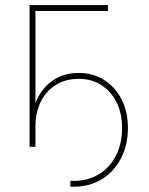

<svg xmlns="http://www.w3.org/2000/svg" viewBox="-20 -562 570 735"><path d="M249.5 152.8V130.4H262.7Q316.9 130.4 358.6 105Q400.4 79.6 423.8 33.9Q447.3 -11.7 447.3 -71.8Q447.3 -128.4 426 -170.7Q404.8 -212.9 367.4 -236.6Q330.1 -260.3 281.2 -260.3Q231.9 -260.3 194.6 -237.3Q157.2 -214.4 136.5 -173.3Q115.7 -132.3 115.7 -77.6H100.6Q100.6 -137.2 122.8 -183.6Q145 -230 185.5 -256.3Q226.1 -282.7 281.2 -282.7Q336.4 -282.7 378.9 -255.6Q421.4 -228.5 445.6 -181.2Q469.7 -133.8 469.7 -71.8Q469.7 -6.8 443.1 44.2Q416.5 95.2 369.9 124Q323.2 152.8 262.7 152.8ZM393.1 -542.5V-520H115.7V0H93.3V-542.5Z"/></svg>

Font: Inter 16pt Thin
Style: Regular
Weight: 250
Version: Version 4.001;git-66647c0bb